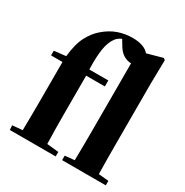

<svg xmlns="http://www.w3.org/2000/svg" viewBox="-189 -988 1094 1138"><g transform="rotate(30 358.5 -418.5)"><path d="M623 -37.1 691.9 -30.8V0H393.1V-30.8L458 -37.1Q459 -85.9 459.5 -137.9Q460 -189.9 460 -237.8V-701.2Q433.6 -701.2 407.5 -716.6Q381.3 -731.9 357.9 -773.9L341.8 -800.8Q316.9 -790 303.2 -772Q278.3 -738.8 269.8 -684.3Q261.2 -629.9 264.2 -545.9H394V-504.9H266.1V-237.8Q266.1 -138.2 269 -39.1L349.1 -30.8V0H35.2L33.2 -30.8L102.1 -37.1Q102.5 -87.4 103.3 -137.7Q104 -188 104 -237.8V-504.9H25.9V-537.1L106 -545.9Q115.2 -634.3 142.1 -684.8Q168.9 -735.4 205.1 -766.1Q249 -804.2 296.4 -820.6Q343.8 -836.9 394 -836.9Q430.7 -836.9 460.2 -827.4Q489.7 -817.9 506.8 -796.9L612.8 -826.2L624 -816.9L621.1 -655.8V-237.8Q621.1 -189.5 621.6 -137.7Q622.1 -85.9 623 -37.1Z"/></g></svg>

Font: Source Han Serif JP Heavy
Style: Regular
Weight: 900
Designer: Ryoko NISHIZUKA  (kana & ideographs); Frank Grießhammer (Latin, Greek & Cyrillic); Wenlong ZHANG  (bopomofo); Sandoll Co
Foundry: Adobe Systems Incorporated
Version: Version 1.001;PS 1.001;hotconv 16.6.54;makeotf.lib2.5.65590